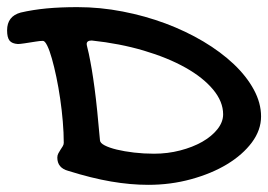

<svg xmlns="http://www.w3.org/2000/svg" viewBox="-75 -494 749 536"><path d="M-6.8 -373Q-13.2 -372.1 -17.6 -371.6Q-22 -371.1 -24.9 -371.1Q-41.5 -372.1 -48.3 -380.6Q-55.2 -389.2 -55.2 -409.2Q-55.2 -448.7 -17.1 -459Q16.6 -466.8 55.2 -470.5Q93.8 -474.1 141.1 -474.1Q204.6 -474.1 267.3 -461.9Q330.1 -449.7 387 -428.5Q443.8 -407.2 492.7 -378.2Q541.5 -349.1 577.4 -315.2Q613.3 -281.2 633.5 -243.9Q653.8 -206.5 653.8 -168.9Q653.8 -130.9 628.2 -96.4Q602.5 -62 559.1 -35.6Q515.6 -9.3 458.5 6.3Q401.4 22 338.9 22Q289.1 22 234.9 12.7Q180.7 3.4 115.2 -17.1Q85 -25.4 85 -54.2Q85 -60.5 87.9 -65.9Q90.8 -71.3 94 -76.2Q97.2 -81.1 100.1 -85.7Q103 -90.3 103 -95.2Q103 -123 100.3 -154.8Q97.7 -186.5 93 -218.3Q88.4 -250 82.3 -279.1Q76.2 -308.1 69.8 -330.6Q63.5 -353 56.9 -366.5Q50.3 -379.9 44.9 -379.9Q36.6 -379.9 24.7 -377.9Q12.7 -376 -6.8 -373ZM181.2 -380.9Q167 -380.9 167 -371.1Q167 -368.7 168.5 -362.8Q169.9 -356.9 172.9 -344.2Q177.2 -323.7 181.2 -300.3Q185.1 -276.9 189 -247.8Q192.9 -218.8 196.5 -182.9Q200.2 -147 204.1 -102.1Q204.6 -94.7 217.3 -88.1Q230 -81.5 251 -76.4Q272 -71.3 299.1 -68.1Q326.2 -64.9 355 -64.9Q393.1 -64.9 428 -74Q462.9 -83 489.5 -98.1Q516.1 -113.3 532 -133.3Q547.9 -153.3 547.9 -174.8Q547.9 -210.4 519.8 -244.1Q491.7 -277.8 442.4 -305.4Q393.1 -333 326.2 -352.8Q259.3 -372.6 181.2 -380.9Z"/></svg>

Font: Gochi Hand
Style: Regular
Weight: 400
Designer: Juan Pablo del Peral
Foundry: Juan Pablo del Peral
Version: Version 1.001